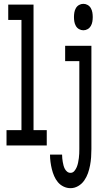

<svg xmlns="http://www.w3.org/2000/svg" viewBox="-20 -759 540 1002"><path d="M14 0V-80H92V-655H23V-735H155V-80H224V0ZM415 -601Q403 -601 392.5 -607Q382 -613 376 -623.5Q370 -634 368 -646Q366 -658 366 -670Q366 -682 368 -694Q370 -706 376 -716.5Q382 -727 392.5 -733Q403 -739 415 -739Q427 -739 437.5 -733Q448 -727 454 -716.5Q460 -706 462 -694Q464 -682 464 -670Q464 -658 462 -646Q460 -634 454 -623.5Q448 -613 437.5 -607Q427 -601 415 -601ZM348 223Q329 223 311.5 214.5Q294 206 282 191.5Q270 177 262.5 159.5Q255 142 250.5 123.5Q246 105 243.5 86Q241 67 241 48H304Q304 58 305 67.5Q306 77 307.5 86Q309 95 311.5 104.5Q314 114 318.5 122.5Q323 131 330.5 137Q338 143 348 143Q360 143 368 133.5Q376 124 380.5 113Q385 102 387.5 90Q390 78 391.5 66Q393 54 393.5 42.5Q394 31 394 19V-440H320V-520H457V19Q457 40 455.5 61.5Q454 83 450 104Q446 125 439 145Q432 165 419.5 183Q407 201 388 212Q369 223 348 223Z"/></svg>

Font: Iosevka Term Medium
Style: Regular
Weight: 500
Monospace: yes
Designer: Belleve Invis
Foundry: Belleve Invis
Version: Version 26.3.1